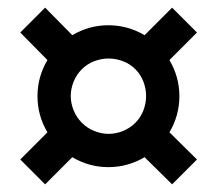

<svg xmlns="http://www.w3.org/2000/svg" viewBox="-20 -503 570 502"><path d="M358 -92Q314 -66 263.5 -66Q213 -66 169 -92L98 -21L33 -86L104 -157Q78 -201 78 -251.5Q78 -302 104 -346L33 -418L98 -483L169 -411Q213 -437 263.5 -437Q314 -437 358 -411L430 -483L495 -418L423 -346Q449 -302 449 -251.5Q449 -201 423 -157L495 -86L430 -21ZM194 -182Q208 -168 226.5 -160.5Q245 -153 264 -153Q283 -153 301.5 -160.5Q320 -168 334 -182Q348 -196 355 -214.5Q362 -233 362 -252Q362 -271 355 -289.5Q348 -308 334 -322Q320 -336 301.5 -343Q283 -350 264 -350Q245 -350 226.5 -343Q208 -336 194 -322Q180 -308 172.5 -289.5Q165 -271 165 -252Q165 -233 172.5 -214.5Q180 -196 194 -182Z"/></svg>

Font: Panefresco 600wt
Style: Regular
Weight: 600
Designer: Campivisivi
Foundry: Campivisivi & Chank Co
Version: Version 1.001